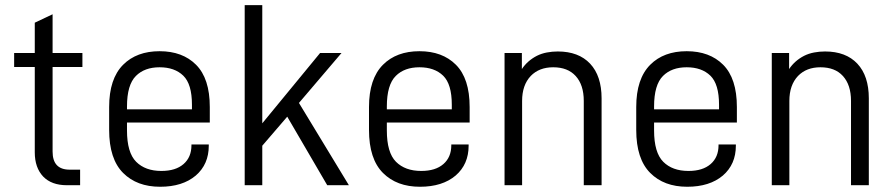

<svg xmlns="http://www.w3.org/2000/svg" viewBox="-20 -710 3425 736"><path d="M181.6 -453.1V-128.9Q181.6 -59.6 247.1 -59.6H287.1V0H236.3Q177.7 0 145.5 -33.2Q113.3 -67.4 113.3 -126V-453.1H34.2V-506.8H113.3V-623L181.6 -655.3V-506.8H295.9V-453.1Z M466.8 -240.2V-210Q466.8 -125 502 -89.8Q537.1 -54.7 598.6 -54.7Q653.3 -54.7 683.6 -81.1Q713.9 -107.4 713.9 -153.3V-156.2H780.3V-151.4Q780.3 -80.1 730.5 -37.1Q679.7 5.9 593.8 5.9Q504.9 5.9 452.1 -46.9Q398.4 -100.6 398.4 -211.9V-299.8Q398.4 -408.2 452.1 -461.9Q503.9 -513.7 591.8 -513.7Q679.7 -513.7 731.4 -461.9Q784.2 -409.2 784.2 -299.8V-240.2ZM501 -418.9Q466.8 -384.8 466.8 -301.8V-291H715.8V-308.6Q715.8 -387.7 682.6 -419.9Q649.4 -452.1 591.8 -452.1Q534.2 -452.1 501 -418.9Z M1081.1 -262.7 985.4 -151.4V0H918V-690.4H985.4V-237.3L1207 -506.8H1289.1L1126 -315.4L1317.4 0H1234.4Z M1462.9 -240.2V-210Q1462.9 -125 1498 -89.8Q1533.2 -54.7 1594.7 -54.7Q1649.4 -54.7 1679.7 -81.1Q1710 -107.4 1710 -153.3V-156.2H1776.4V-151.4Q1776.4 -80.1 1726.6 -37.1Q1675.8 5.9 1589.8 5.9Q1501 5.9 1448.2 -46.9Q1394.5 -100.6 1394.5 -211.9V-299.8Q1394.5 -408.2 1448.2 -461.9Q1500 -513.7 1587.9 -513.7Q1675.8 -513.7 1727.5 -461.9Q1780.3 -409.2 1780.3 -299.8V-240.2ZM1497.1 -418.9Q1462.9 -384.8 1462.9 -301.8V-291H1711.9V-308.6Q1711.9 -387.7 1678.7 -419.9Q1645.5 -452.1 1587.9 -452.1Q1530.3 -452.1 1497.1 -418.9Z M1914.1 -506.8H1980.5V-445.3Q2002 -477.5 2038.1 -496.1Q2055.7 -504.9 2076.2 -508.8Q2096.7 -512.7 2118.2 -512.7Q2198.2 -512.7 2242.2 -465.8Q2286.1 -418.9 2286.1 -333V0H2217.8V-323.2Q2217.8 -384.8 2186.5 -418.9Q2156.2 -452.1 2100.6 -452.1Q2046.9 -452.1 2014.6 -418.9Q1981.4 -383.8 1981.4 -323.2V0H1914.1Z M2487.3 -240.2V-210Q2487.3 -125 2522.5 -89.8Q2557.6 -54.7 2619.1 -54.7Q2673.8 -54.7 2704.1 -81.1Q2734.4 -107.4 2734.4 -153.3V-156.2H2800.8V-151.4Q2800.8 -80.1 2751 -37.1Q2700.2 5.9 2614.3 5.9Q2525.4 5.9 2472.7 -46.9Q2418.9 -100.6 2418.9 -211.9V-299.8Q2418.9 -408.2 2472.7 -461.9Q2524.4 -513.7 2612.3 -513.7Q2700.2 -513.7 2752 -461.9Q2804.7 -409.2 2804.7 -299.8V-240.2ZM2521.5 -418.9Q2487.3 -384.8 2487.3 -301.8V-291H2736.3V-308.6Q2736.3 -387.7 2703.1 -419.9Q2669.9 -452.1 2612.3 -452.1Q2554.7 -452.1 2521.5 -418.9Z M2938.5 -506.8H3004.9V-445.3Q3026.4 -477.5 3062.5 -496.1Q3080.1 -504.9 3100.6 -508.8Q3121.1 -512.7 3142.6 -512.7Q3222.7 -512.7 3266.6 -465.8Q3310.5 -418.9 3310.5 -333V0H3242.2V-323.2Q3242.2 -384.8 3210.9 -418.9Q3180.7 -452.1 3125 -452.1Q3071.3 -452.1 3039.1 -418.9Q3005.9 -383.8 3005.9 -323.2V0H2938.5Z"/></svg>

Font: Dinish
Style: Regular
Weight: 400
Designer: Bert Driehuis
Foundry: Playbeing
Version: Version 3.006; git-39231f3c-release